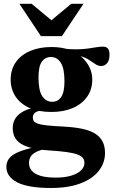

<svg xmlns="http://www.w3.org/2000/svg" viewBox="-20 -700 579 980"><path d="M240.5 259.5Q181 259.5 137.5 252Q94 244.5 66.5 230Q39 215.5 25.8 195.8Q12.5 176 12.5 152Q12.5 133 21.2 116.8Q30 100.5 52.2 87Q74.5 73.5 113.8 62.2Q153 51 214 41.5H259.5L260 51.5Q206 58.5 177.2 70Q148.5 81.5 138.2 97Q128 112.5 128 132Q128 155 142.5 171.8Q157 188.5 187 197.5Q217 206.5 264 206.5Q311 206.5 343.8 196.5Q376.5 186.5 393.8 169.5Q411 152.5 411 132Q411 117 403 106.5Q395 96 375.2 88.5Q355.5 81 319.2 76Q283 71 226 67.5Q169.5 63.5 133.5 53.2Q97.5 43 78.2 27.5Q59 12 51.8 -7.5Q44.5 -27 45 -48.5Q46 -92.5 81 -119.8Q116 -147 184.5 -155.5L201 -137.5Q171 -134.5 159.2 -125Q147.5 -115.5 147.5 -100Q147.5 -89 153 -81.5Q158.5 -74 174.2 -68.5Q190 -63 221 -59.8Q252 -56.5 303.5 -54Q359.5 -51 399.8 -42.5Q440 -34 465.5 -18Q491 -2 503.5 22.2Q516 46.5 516 80.5Q516 131.5 484.2 172Q452.5 212.5 391 236Q329.5 259.5 240.5 259.5ZM242.5 -128.5Q177 -128.5 130.5 -149.2Q84 -170 59.2 -207.5Q34.5 -245 34.5 -294Q34.5 -345.5 60.8 -382.8Q87 -420 134.2 -440Q181.5 -460 243 -460Q295 -460 333.8 -445.8Q372.5 -431.5 398.5 -407.5Q424.5 -383.5 437.8 -354.2Q451 -325 451 -294.5Q451 -243.5 424.5 -206Q398 -168.5 351.2 -148.5Q304.5 -128.5 242.5 -128.5ZM246.5 -180.5Q275.5 -180.5 292.2 -204.8Q309 -229 309 -285Q309 -351 290.2 -380Q271.5 -409 239.5 -409Q210.5 -409 193.5 -385Q176.5 -361 176.5 -304.5Q176.5 -238.5 195.5 -209.5Q214.5 -180.5 246.5 -180.5ZM314 -418 303 -452Q343 -447.5 374 -448.2Q405 -449 428.8 -452.2Q452.5 -455.5 471.2 -458.8Q490 -462 505.5 -462Q522 -462 530.5 -452.5Q539 -443 539 -421Q539 -390.5 526 -376.8Q513 -363 496.5 -363Q481 -363 466.5 -373Q452 -383 433 -395.2Q414 -407.5 385.8 -415Q357.5 -422.5 314 -418ZM265 -578H220L343.5 -680.5H406L296 -515.5H189L79 -680.5H141.5Z"/></svg>

Font: Newsreader 16pt 16pt
Style: Bold
Weight: 700
Version: Version 1.003